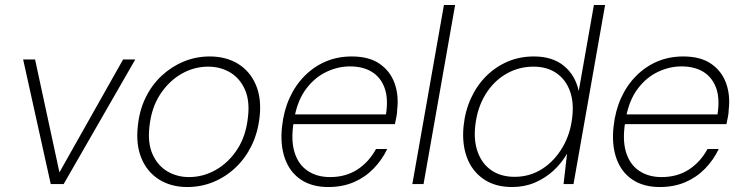

<svg xmlns="http://www.w3.org/2000/svg" viewBox="-20 -740 2984 772"><path d="M184 0 73 -501H121L219 -47L475 -501H524L236 0Z M733 12Q668 12 620 -18Q572 -48 549 -103Q526 -158 534 -231Q540 -295 565 -346.5Q590 -398 629.5 -435Q669 -472 718.5 -492.5Q768 -513 823 -513Q889 -513 937 -483.5Q985 -454 1008.5 -399.5Q1032 -345 1024 -271Q1017 -207 992 -155.5Q967 -104 927.5 -66.5Q888 -29 838.5 -8.5Q789 12 733 12ZM740 -28Q797 -28 848 -57Q899 -86 934 -139.5Q969 -193 977 -269Q985 -335 964.5 -380.5Q944 -426 905 -449Q866 -472 817 -472Q760 -472 709.5 -443Q659 -414 624 -360.5Q589 -307 581 -232Q573 -165 593.5 -119.5Q614 -74 653 -51Q692 -28 740 -28Z M1300 12Q1234 12 1189.5 -18Q1145 -48 1125.5 -103Q1106 -158 1114 -231Q1121 -295 1144.5 -346.5Q1168 -398 1205.5 -435.5Q1243 -473 1290.5 -493Q1338 -513 1394 -513Q1464 -513 1506.5 -483.5Q1549 -454 1566.5 -405.5Q1584 -357 1577 -299Q1577 -286 1574 -271Q1571 -256 1568 -241H1147L1154 -280H1532Q1542 -345 1526 -387.5Q1510 -430 1474.5 -451.5Q1439 -473 1387 -473Q1339 -473 1292.5 -451Q1246 -429 1211.5 -383.5Q1177 -338 1164 -268L1161 -250Q1149 -178 1164 -128.5Q1179 -79 1216.5 -53.5Q1254 -28 1307 -28Q1370 -28 1416.5 -58Q1463 -88 1492 -141H1537Q1516 -97 1482 -62Q1448 -27 1402.5 -7.5Q1357 12 1300 12Z M1638 0 1765 -720H1810L1683 0Z M2039 12Q1970 12 1923.5 -20.5Q1877 -53 1857 -108Q1837 -163 1844 -233Q1850 -293 1873.5 -344.5Q1897 -396 1934.5 -433.5Q1972 -471 2020.5 -492Q2069 -513 2127 -513Q2201 -513 2247 -475.5Q2293 -438 2307 -374L2368 -720H2413L2286 0H2246L2260 -122Q2238 -84 2205.5 -54Q2173 -24 2131 -6Q2089 12 2039 12ZM2049 -29Q2110 -29 2159.5 -60.5Q2209 -92 2241.5 -147Q2274 -202 2281 -270Q2288 -330 2271 -375.5Q2254 -421 2216.5 -446.5Q2179 -472 2125 -472Q2065 -472 2014.5 -442.5Q1964 -413 1931.5 -359.5Q1899 -306 1891 -235Q1884 -174 1901.5 -127Q1919 -80 1957 -54.5Q1995 -29 2049 -29Z M2633 12Q2567 12 2522.5 -18Q2478 -48 2458.5 -103Q2439 -158 2447 -231Q2454 -295 2477.5 -346.5Q2501 -398 2538.5 -435.5Q2576 -473 2623.5 -493Q2671 -513 2727 -513Q2797 -513 2839.5 -483.5Q2882 -454 2899.5 -405.5Q2917 -357 2910 -299Q2910 -286 2907 -271Q2904 -256 2901 -241H2480L2487 -280H2865Q2875 -345 2859 -387.5Q2843 -430 2807.5 -451.5Q2772 -473 2720 -473Q2672 -473 2625.5 -451Q2579 -429 2544.5 -383.5Q2510 -338 2497 -268L2494 -250Q2482 -178 2497 -128.5Q2512 -79 2549.5 -53.5Q2587 -28 2640 -28Q2703 -28 2749.5 -58Q2796 -88 2825 -141H2870Q2849 -97 2815 -62Q2781 -27 2735.5 -7.5Q2690 12 2633 12Z"/></svg>

Font: DM Sans 18pt ExtraLight
Style: Italic
Weight: 250
Italic angle: -10°
Designer: Colophon Foundry, Jonny Pinhorn
Foundry: Colophon Foundry
Version: Version 4.004;gftools[0.9.30]